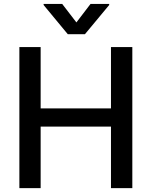

<svg xmlns="http://www.w3.org/2000/svg" viewBox="-20 -970 782 990"><path d="M79.9 0H189.6V-317.1H552.2V0H662.3V-727.3H552.2V-411.2H189.6V-727.3H79.9ZM204.9 -944.2 329.5 -793.7H418L543 -944.2V-949.6H446.7L373.9 -854.4L300.8 -949.6H204.9Z"/></svg>

Font: Magic Ui Pro Medium
Style: Regular
Weight: 500
Designer: Stefan Endress, Andreas Faust
Version: Version 1.000;FEAKit 1.0